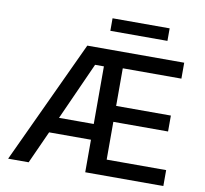

<svg xmlns="http://www.w3.org/2000/svg" viewBox="-94 -1012 1193 1116"><g transform="rotate(10 502.0 -454.5)"><path d="M936 -727V-633H590V-411H913V-317H590V-94H941V0H480V-192H233L146 0H25L364 -727ZM480 -625H428L275 -285H480ZM481 -835V-909H818V-835Z"/></g></svg>

Font: Sinter Medium
Style: Regular
Weight: 500
Foundry: Adobe & rsms
Version: Version 1.000